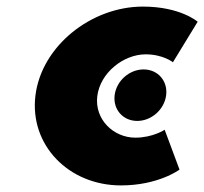

<svg xmlns="http://www.w3.org/2000/svg" viewBox="-20 -548 620 583"><path d="M416 -337.2C459.3 -337.2 489.9 -302.3 484.5 -259C479.2 -215.7 440.1 -180.8 396.7 -180.8C353.4 -180.8 322.8 -215.7 328.1 -259C333.5 -302.3 372.6 -337.2 416 -337.2ZM391 -130C444 -130 480 -154 480 -154L525.1 -33C525.1 -33 461.2 15 347.2 15C189.1 15 69.1 -107 87.6 -258C106 -408 256.8 -528 413.9 -528C527.9 -528 580.2 -482 580.2 -482L505.1 -359C505.1 -359 475.1 -383 422.1 -383C355.1 -383 284.1 -327 275.4 -256C266.8 -186 324 -130 391 -130Z"/></svg>

Font: Hussar
Style: BdSuprExtOblOne
Weight: 700
Foundry: Cannot Into Space Fonts
Version: Version 2.00